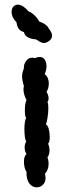

<svg xmlns="http://www.w3.org/2000/svg" viewBox="-20 -806 269 826"><path d="M194 -217Q194 -195 187 -188Q193 -173 193 -159Q193 -141 184 -129Q189 -118 189 -101Q189 -75 173 -58Q176 -49 176 -40Q176 -22 164.5 -11Q153 0 138 0Q119 0 106 -17Q93 -34 94 -67Q89 -73 86 -85.5Q83 -98 83 -110Q83 -135 94 -143Q86 -156 86 -171Q86 -186 93 -198Q89 -202 87 -217Q85 -232 85 -250Q85 -267 87 -280.5Q89 -294 93 -298Q87 -304 87 -331Q87 -362 94 -376Q89 -384 85 -397Q81 -410 81 -421Q81 -431 83 -435Q75 -461 75 -477Q75 -494 83 -512Q81 -527 91.5 -542.5Q102 -558 119 -558Q122 -558 130 -556Q142 -561 150 -561Q165 -561 172.5 -549.5Q180 -538 180 -521Q180 -503 172 -487Q181 -481 185.5 -470.5Q190 -460 190 -447Q190 -426 180 -411Q189 -397 189 -383Q189 -373 184 -367Q188 -362 188 -341Q188 -322 184.5 -299.5Q181 -277 177 -271Q185 -268 189.5 -252Q194 -236 194 -217ZM30 -755Q30 -769 37.5 -777.5Q45 -786 57 -786Q78 -786 103 -757Q115 -753 129 -739.5Q143 -726 149 -713Q161 -710 173.5 -701.5Q186 -693 190 -683Q204 -666 204 -652Q204 -639 190 -629Q179 -621 169 -621Q161 -621 152 -626Q143 -631 134 -637Q118 -637 102 -644.5Q86 -652 83 -668Q66 -673 59.5 -683.5Q53 -694 51 -710Q30 -731 30 -755Z"/></svg>

Font: Pangolin
Style: Regular
Weight: 400
Designer: Kevin Burke
Foundry: Google, Inc.
Version: Version 1.101